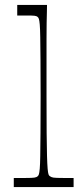

<svg xmlns="http://www.w3.org/2000/svg" viewBox="-20 -760 337 780"><path d="M36 0V-37Q51 -37 63 -37Q75 -37 85 -37Q111 -37 120 -38.5Q129 -40 133 -44Q136 -46 138 -52Q140 -58 141.5 -75Q143 -92 143.5 -126.5Q144 -161 144.5 -219.5Q145 -278 145 -370Q145 -459 144.5 -517Q144 -575 143.5 -609Q143 -643 141.5 -660Q140 -677 138 -683Q136 -689 133 -691Q129 -695 120 -696Q111 -697 88 -697Q80 -697 70.5 -697Q61 -697 50 -697V-740H171Q171 -728 170.5 -710.5Q170 -693 169.5 -666.5Q169 -640 169 -600Q169 -560 169 -503.5Q169 -447 169 -368Q169 -278 169.5 -219.5Q170 -161 171 -126.5Q172 -92 173.5 -75Q175 -58 177 -52Q179 -46 183 -44Q188 -40 197 -38.5Q206 -37 236 -37Q245 -37 255.5 -37Q266 -37 279 -37V0Z"/></svg>

Font: Ojuju Light
Style: Regular
Weight: 300
Designer: Chisaokwu Joboson, Mirko Velimirovic
Foundry: Udi Foundry
Version: Version 1.000